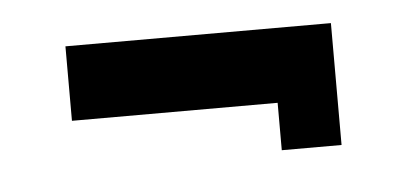

<svg xmlns="http://www.w3.org/2000/svg" viewBox="-27 -371 426 207"><g transform="rotate(-5 186.5 -267.0)"><path d="M336.1 -201.4V-333.3H48.8V-252.7H271.4V-201.4Z"/></g></svg>

Font: SaysetthaMai Thin
Style: Regular
Weight: 100
Designer: John M. Durdin
Foundry: Lao Script for Windows
Version: Version 1.101